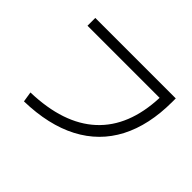

<svg xmlns="http://www.w3.org/2000/svg" viewBox="-134 -943 1206 1206"><g transform="rotate(45 469.0 -340.0)"><path d="M759.8 -614.3H119.1V-683.6H834V-653.3Q834 -446.3 758.3 -301Q682.6 -155.8 534.7 -78.4Q386.7 -1 172.9 3.9L162.1 -64.5Q446.8 -72.3 598.1 -211.4Q749.5 -350.6 759.8 -614.3Z"/></g></svg>

Font: Pretendard
Style: Regular
Weight: 400
Designer: Base glyphs from Inter by Rasmus Andersson; Hangeul glyphs from Noto Sans CJK(Source Han Sans) by Jang Soo-young and Kan
Foundry: Kil Hyung-jin
Version: Version 1.309